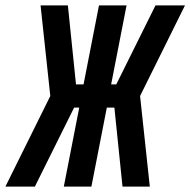

<svg xmlns="http://www.w3.org/2000/svg" viewBox="-75 -690 704 710"><path d="M479 0H378L348 -292H320L263 0H161L218 -292H199L54 0H-55L111 -335L75 -670H176L206 -378H234L291 -670H393L336 -378H355L500 -670H609L443 -335Z"/></svg>

Font: Lode
Style: Bold Italic
Weight: 700
Italic angle: -11°
Monospace: yes
Designer: Belleve Invis
Foundry: Belleve Invis
Version: Version 29.2.0; ttfautohint (v1.8.3)